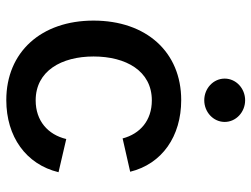

<svg xmlns="http://www.w3.org/2000/svg" viewBox="-116 -684 810 619"><g transform="rotate(90 289.5 -374.0)"><path d="M302.2 11.2C419.9 11.2 509.3 -52.2 534.7 -157.2L427.7 -182.1C413.6 -123 369.1 -83.5 303.2 -83.5C208 -83.5 161.6 -167 161.6 -270C161.6 -374.5 208 -458 303.2 -458C368.2 -458 411.1 -419.9 425.8 -363.8L533.2 -388.2C507.8 -491.2 418.9 -552.7 302.2 -552.7C147 -552.7 45.9 -439.9 45.9 -270C45.9 -101.6 147 11.2 302.2 11.2ZM302.7 -627C340.8 -627 372.6 -656.2 372.6 -692.9C372.6 -729.5 340.8 -758.8 302.7 -758.8C264.6 -758.8 232.9 -729.5 232.9 -692.9C232.9 -656.2 264.6 -627 302.7 -627Z"/></g></svg>

Font: Raveo Medium
Style: Regular
Weight: 500
Designer: Jakub Foglar, Rasmus Andersson (Inter)
Foundry: Jakubfoglar.com
Version: Version 1.100;Glyphs 3.2.3 (3260)